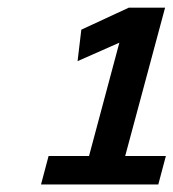

<svg xmlns="http://www.w3.org/2000/svg" viewBox="-20 -807 450 498"><path d="M289.6 -696.3 181.2 -648.4 190.9 -730 314 -787.1H408.2L304.7 -402.3H410.2L390.6 -328.6H86.4L106 -402.3H210.9Z"/></svg>

Font: Andika New Basic
Style: Bold Italic
Weight: 700
Italic angle: -14°
Designer: Victor Gaultney, Annie Olsen, Pablo Ugerman
Foundry: SIL International
Version: Version 5.500